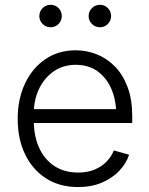

<svg xmlns="http://www.w3.org/2000/svg" viewBox="-20 -757 614 789"><path d="M300.8 11.7Q224.6 11.7 168.9 -24.2Q113.3 -60.1 83 -123Q52.7 -186 52.7 -268.1Q52.7 -350.1 82.8 -413.8Q112.8 -477.5 166.5 -513.9Q220.2 -550.3 291 -550.3Q336.9 -550.3 378.7 -533.4Q420.4 -516.6 453.1 -482.9Q485.8 -449.2 504.6 -398.4Q523.4 -347.7 523.4 -279.3V-251.5H95.2V-308.6H487.8L457.5 -287.6Q457.5 -345.7 437.5 -391.8Q417.5 -438 380.4 -464.4Q343.3 -490.7 291 -490.7Q239.7 -490.7 200.9 -463.9Q162.1 -437 140.6 -392.1Q119.1 -347.2 119.1 -293V-260.3Q119.1 -196.3 141.4 -148.4Q163.6 -100.6 204.3 -74.2Q245.1 -47.9 301.3 -47.9Q339.4 -47.9 368.7 -60.1Q397.9 -72.3 418 -93Q438 -113.8 447.8 -138.7L510.7 -121.1Q498.5 -85 470 -54.9Q441.4 -24.9 398.7 -6.6Q356 11.7 300.8 11.7ZM390.6 -645Q371.6 -645 357.9 -658.4Q344.2 -671.9 344.2 -690.9Q344.2 -710.4 357.9 -723.9Q371.6 -737.3 390.6 -737.3Q409.7 -737.3 423.1 -723.9Q436.5 -710.4 436.5 -690.9Q436.5 -671.9 423.1 -658.4Q409.7 -645 390.6 -645ZM188 -645Q168.9 -645 155.3 -658.4Q141.6 -671.9 141.6 -690.9Q141.6 -710.4 155.3 -723.9Q168.9 -737.3 188 -737.3Q207 -737.3 220.5 -723.9Q233.9 -710.4 233.9 -690.9Q233.9 -671.9 220.5 -658.4Q207 -645 188 -645Z"/></svg>

Font: Inter 16pt Light
Style: Regular
Weight: 300
Version: Version 4.001;git-66647c0bb